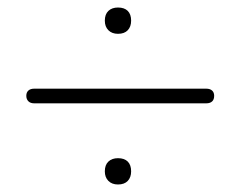

<svg xmlns="http://www.w3.org/2000/svg" viewBox="-20 -542 640 511"><path d="M71 -267Q61 -267 55.5 -272.5Q50 -278 50 -287Q50 -296 55.5 -301Q61 -306 71 -306H529Q539 -306 544.5 -301Q550 -296 550 -287Q550 -277 544.5 -272Q539 -267 529 -267ZM294 -51Q278 -51 268.5 -60.5Q259 -70 259 -86Q259 -103 268.5 -112Q278 -121 294 -121Q311 -121 320 -112Q329 -103 329 -86Q329 -70 320 -60.5Q311 -51 294 -51ZM294 -452Q278 -452 268.5 -461.5Q259 -471 259 -487Q259 -504 268.5 -513Q278 -522 294 -522Q311 -522 320 -513Q329 -504 329 -487Q329 -471 320 -461.5Q311 -452 294 -452Z"/></svg>

Font: Nunito ExtraLight
Style: Regular
Weight: 200
Designer: Vernon Adams
Foundry: Vernon Adams
Version: Version 3.602;April 4, 2023;FontCreator 14.0.0.2856 64-bit